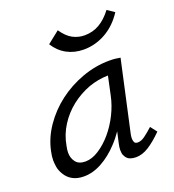

<svg xmlns="http://www.w3.org/2000/svg" viewBox="-124 -763 787 866"><g transform="rotate(-20 269.5 -329.5)"><path d="M133 6Q101 6 79 -6Q57 -18 44 -39.5Q31 -61 28.5 -80Q26 -99 26 -109Q26 -129 31 -151Q43 -211 80 -265Q117 -319 169.5 -359Q222 -399 286.5 -422.5Q351 -446 418 -446Q436 -446 447.5 -444.5Q459 -443 470 -441L395 -100Q393 -89 393 -81Q393 -72 396.5 -63.5Q400 -55 413 -55Q429 -55 447 -68Q465 -81 488 -102L512 -71Q475 -34 444 -14.5Q413 5 383 5Q367 5 355 0.5Q343 -4 335.5 -15Q328 -26 327 -36Q326 -46 326 -50Q326 -63 330 -80L342 -134Q323 -106 301 -83Q263 -42 219.5 -18Q176 6 133 6ZM162 -55Q193 -55 226.5 -76.5Q260 -98 289 -132Q318 -166 339.5 -209Q361 -252 370 -296L389 -385Q341 -384 296 -368Q248 -350 208.5 -319Q169 -288 141.5 -245Q114 -202 105 -151Q101 -133 101 -119Q101 -93 115.5 -74Q130 -55 162 -55ZM328 -532Q283 -532 247 -551.5Q211 -571 188 -608L246 -654Q270 -619 296.5 -605Q323 -591 353 -591Q392 -591 424 -609.5Q456 -628 484 -665L518 -642Q483 -588 433 -560Q383 -532 328 -532Z"/></g></svg>

Font: Isabella Sans
Style: Italic
Weight: 400
Italic angle: -12°
Designer: Christian Thalmann (Catharsis Fonts), Cristiano Sobral
Foundry: The Isabella Sans Project Authors
Version: Version 2.026; ttfautohint (v1.8.4.7-5d5b-dirty)